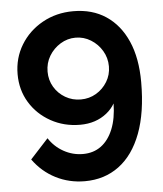

<svg xmlns="http://www.w3.org/2000/svg" viewBox="-52 -617 693 817"><g transform="rotate(-5 294.5 -208.5)"><path d="M32 -324Q32 -257 64.5 -203.5Q97 -150 153.5 -118.5Q210 -87 279 -87Q313 -87 341.5 -96.5Q370 -106 392.5 -124Q415 -142 428 -165Q427 -101 408.5 -55.5Q390 -10 357.5 14Q325 38 280 38Q236 38 197.5 16.5Q159 -5 135 -42L58 42Q97 96 154 125Q211 154 278 154Q362 154 424 108Q486 62 519.5 -27Q553 -116 553 -245Q553 -348 521 -420.5Q489 -493 430.5 -532Q372 -571 291 -571Q218 -571 159 -538Q100 -505 66 -449Q32 -393 32 -324ZM291 -458Q326 -458 356 -439.5Q386 -421 404 -390.5Q422 -360 422 -324Q422 -288 404 -258.5Q386 -229 356.5 -211.5Q327 -194 291 -194Q255 -194 225 -211.5Q195 -229 177.5 -258.5Q160 -288 160 -324Q160 -361 178 -391Q196 -421 226 -439.5Q256 -458 291 -458Z"/></g></svg>

Font: Raleway Thin
Style: Bold
Weight: 700
Version: Version 4.026